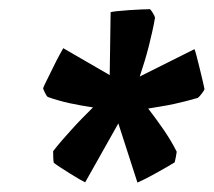

<svg xmlns="http://www.w3.org/2000/svg" viewBox="-20 -732 463 416"><path d="M164.5 -336.9Q162 -337.9 152.7 -343.3Q143.3 -348.7 131.8 -355.9Q120.2 -363 110.2 -369.7Q100.1 -376.3 96.6 -379.3Q95.6 -382.4 95.4 -391.1Q95.1 -399.8 95.1 -404.3Q104.2 -416.3 114.5 -428.1Q124.7 -439.8 135.6 -451.8Q146.4 -463.8 157.9 -475.6Q169.5 -487.3 181.5 -499.3Q167.9 -501.3 155.1 -503.6Q142.3 -505.9 129.9 -508.6Q117.6 -511.4 106 -514.7Q94.4 -518 83.4 -522Q80.4 -524.5 76.9 -532Q73.4 -539.4 73.4 -540.9Q75.4 -546.4 81.9 -559.2Q88.3 -572 95.5 -586.7Q102.6 -601.5 109 -613.1Q115.5 -624.6 117 -627.6L217.7 -569.3L219.7 -705.6Q222.7 -706.6 234.3 -707.9Q245.9 -709.1 260.4 -710.1Q274.9 -711.1 287.7 -711.6Q300.5 -712.1 305 -712.1Q306.5 -711.1 310.7 -704.6Q314.9 -698.1 315.9 -693.7Q313.4 -679.1 309.9 -663.5Q306.4 -648 302.4 -631.9Q298.3 -615.9 293.3 -599.3Q288.3 -582.8 282.8 -566.2L401.3 -625.5Q402.7 -623 405.7 -611.5Q408.7 -599.9 412.4 -584.9Q416.1 -569.9 419.1 -557.1Q422.1 -544.3 423.1 -538.8Q423.1 -537.3 417.8 -530.1Q412.6 -522.9 408.6 -519.9Q396.6 -516.4 383.8 -513.1Q371 -509.9 357.4 -506.8Q343.8 -503.8 329.7 -501.6Q315.7 -499.3 301.1 -496.8Q310.1 -484.8 318.7 -473.3Q327.2 -461.8 335 -450.3Q342.8 -438.8 349.9 -427Q356.9 -415.2 362.9 -403.2Q361.9 -397.8 361 -391.8Q360 -385.8 358.5 -380.3Q354.1 -377.3 342 -370.4Q329.9 -363.5 316.2 -355.9Q302.4 -348.2 291.3 -342.8Q280.2 -337.4 277.8 -336.4L236.4 -464.6Z"/></svg>

Font: Labrada
Style: Italic
Weight: 400
Italic angle: -7°
Designer: Mercedes Jáuregui
Foundry: Omnibus-Type Team
Version: Version 1.000